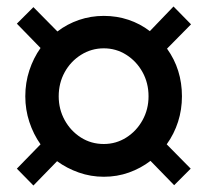

<svg xmlns="http://www.w3.org/2000/svg" viewBox="-20 -542 640 592"><path d="M83 30 32 -22 105 -97Q83 -128 70.5 -166Q58 -204 58 -245Q58 -287 70.5 -325Q83 -363 105 -394L32 -469L83 -520L157 -445Q187 -468 223.5 -480.5Q260 -493 300 -493Q340 -493 376 -481Q412 -469 442 -446L515 -522L569 -467L495 -392Q541 -328 541 -245Q541 -204 529 -166.5Q517 -129 494 -97L568 -22L517 29L444 -46Q414 -23 377.5 -10Q341 3 300 3Q260 3 223 -10Q186 -23 156 -45ZM300 -98Q338 -98 369.5 -118Q401 -138 419.5 -171.5Q438 -205 438 -245Q438 -286 419.5 -319.5Q401 -353 369.5 -373Q338 -393 300 -393Q262 -393 230 -373Q198 -353 179.5 -319.5Q161 -286 161 -245Q161 -205 179.5 -171.5Q198 -138 229.5 -118Q261 -98 300 -98Z"/></svg>

Font: Nunito Sans
Style: Bold Italic
Weight: 700
Italic angle: -9°
Designer: Vernon Adams
Foundry: Vernon Adams
Version: Version 3.006; ttfautohint (v1.8.3)